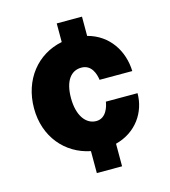

<svg xmlns="http://www.w3.org/2000/svg" viewBox="-108 -810 792 896"><g transform="rotate(-15 287.5 -361.5)"><path d="M310 -235C260 -235 223 -284 223 -369C223 -452 256 -494 306 -494C356 -494 370 -446 374 -417H532C529 -514 474 -603 371 -630V-723H249V-633C128 -609 44 -506 44 -367C44 -230 129 -130 249 -106V0H371V-109C472 -135 529 -219 529 -311H376C373 -290 359 -235 310 -235Z"/></g></svg>

Font: United Sans Black
Style: Regular
Weight: 900
Designer: Pablo Impallari, Rodrigo Fuenzalida (Modified by Dan O. Williams)
Version: Version 1.000;PS 001.000;hotconv 1.0.88;makeotf.lib2.5.64775